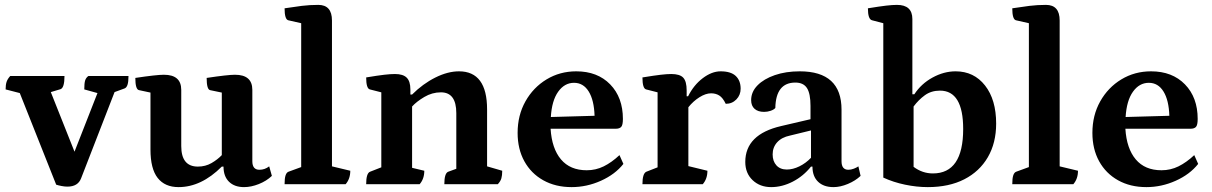

<svg xmlns="http://www.w3.org/2000/svg" viewBox="-20 -754 4962 786"><path d="M256 10Q245 10 232 7.5Q219 5 210 2L61 -373L3 -388Q3 -407 7 -419Q11 -431 22 -443H244Q244 -395 228 -389L188 -377L285 -133L379 -373L325 -388Q325 -413 328.5 -424.5Q332 -436 342 -443H506Q506 -419 502 -407Q498 -395 490 -392L449 -377L312 -24Q299 10 256 10Z M711 12Q655 12 625.5 -25.5Q596 -63 596 -142V-375L549 -385Q534 -388 534 -435Q621 -448 651 -448Q722 -448 722 -386V-156Q722 -72 790 -72Q821 -72 846 -86.5Q871 -101 888 -119V-375L840 -385Q826 -388 826 -435Q913 -448 942 -448Q1013 -448 1013 -386V-94Q1013 -59 1042 -59Q1064 -59 1082 -73L1093 -34Q1071 -13 1039.5 -0.5Q1008 12 979 12Q940 12 917.5 -10Q895 -32 895 -72H888Q804 12 711 12Z M1145 0Q1145 -24 1149 -36Q1153 -48 1161 -51L1213 -70V-659L1160 -671Q1145 -675 1145 -720Q1183 -726 1215.5 -730Q1248 -734 1283 -734Q1339 -734 1339 -670V-73L1414 -55Q1414 -22 1395 0Z M1479 0Q1479 -45 1495 -51L1541 -69V-376L1494 -388Q1479 -392 1479 -437Q1527 -445 1553 -448Q1579 -451 1597 -451Q1630 -451 1645 -436Q1660 -421 1660 -388V-367H1667Q1711 -411 1762 -436.5Q1813 -462 1859 -462Q1974 -462 1974 -306V-73L2036 -55Q2036 -36 2032.5 -24Q2029 -12 2018 0H1799Q1799 -45 1815 -51L1848 -63V-291Q1848 -376 1785 -376Q1749 -376 1717 -357Q1685 -338 1667 -318V-67L1717 -55Q1717 -22 1698 0Z M2320 12Q2254 12 2204 -16Q2154 -44 2126.5 -94Q2099 -144 2099 -210Q2099 -282 2131 -339Q2163 -396 2217.5 -429Q2272 -462 2339 -462Q2426 -462 2478 -408.5Q2530 -355 2530 -267Q2530 -242 2523 -234.5Q2516 -227 2501 -227H2234Q2239 -146 2276.5 -101.5Q2314 -57 2382 -57Q2419 -57 2451.5 -73Q2484 -89 2516 -119L2532 -83Q2498 -40 2440 -14Q2382 12 2320 12ZM2330 -415Q2291 -415 2265 -378.5Q2239 -342 2235 -275L2414 -280Q2412 -344 2390 -379.5Q2368 -415 2330 -415Z M2610 0Q2610 -44 2626 -51L2672 -69V-376L2625 -388Q2610 -392 2610 -437Q2659 -445 2685 -448Q2711 -451 2728 -451Q2763 -451 2777 -436Q2791 -421 2791 -384V-360H2797Q2820 -406 2857 -434Q2894 -462 2930 -462Q2972 -462 2992 -443Q3012 -424 3012 -391Q3012 -365 2994.5 -347Q2977 -329 2951 -329Q2939 -354 2924.5 -363Q2910 -372 2891 -372Q2869 -372 2843.5 -356Q2818 -340 2798 -315V-74L2876 -55Q2876 -22 2857 0Z M3137 12Q3091 12 3061 -16.5Q3031 -45 3031 -91Q3031 -204 3178 -238L3298 -266V-320Q3298 -371 3283.5 -393.5Q3269 -416 3236 -416Q3156 -416 3154 -312Q3148 -305 3135 -300.5Q3122 -296 3108 -296Q3083 -296 3069 -308.5Q3055 -321 3055 -344Q3055 -378 3081 -404.5Q3107 -431 3152 -446.5Q3197 -462 3254 -462Q3425 -462 3425 -305V-94Q3425 -59 3453 -59Q3464 -59 3475.5 -63.5Q3487 -68 3494 -73L3503 -34Q3482 -14 3451 -1Q3420 12 3392 12Q3352 12 3329 -10Q3306 -32 3306 -72H3300Q3269 -33 3225.5 -10.5Q3182 12 3137 12ZM3201 -60Q3226 -60 3252.5 -73Q3279 -86 3300 -108V-220L3214 -199Q3180 -192 3161.5 -171.5Q3143 -151 3143 -122Q3143 -94 3158.5 -77Q3174 -60 3201 -60Z M3778 12Q3733 12 3685 2Q3637 -8 3596 -27V-659L3550 -671Q3533 -675 3533 -720Q3582 -728 3608 -731Q3634 -734 3652 -734Q3715 -734 3715 -676V-368H3723Q3751 -411 3797.5 -436.5Q3844 -462 3892 -462Q3967 -462 4012.5 -404Q4058 -346 4058 -248Q4058 -169 4024 -110.5Q3990 -52 3927.5 -20Q3865 12 3778 12ZM3799 -44Q3923 -44 3923 -226Q3923 -383 3828 -383Q3792 -383 3766 -364Q3740 -345 3720 -318V-71Q3756 -44 3799 -44Z M4124 0Q4124 -24 4128 -36Q4132 -48 4140 -51L4192 -70V-659L4139 -671Q4124 -675 4124 -720Q4162 -726 4194.5 -730Q4227 -734 4262 -734Q4318 -734 4318 -670V-73L4393 -55Q4393 -22 4374 0Z M4673 12Q4607 12 4557 -16Q4507 -44 4479.5 -94Q4452 -144 4452 -210Q4452 -282 4484 -339Q4516 -396 4570.5 -429Q4625 -462 4692 -462Q4779 -462 4831 -408.5Q4883 -355 4883 -267Q4883 -242 4876 -234.5Q4869 -227 4854 -227H4587Q4592 -146 4629.5 -101.5Q4667 -57 4735 -57Q4772 -57 4804.5 -73Q4837 -89 4869 -119L4885 -83Q4851 -40 4793 -14Q4735 12 4673 12ZM4683 -415Q4644 -415 4618 -378.5Q4592 -342 4588 -275L4767 -280Q4765 -344 4743 -379.5Q4721 -415 4683 -415Z"/></svg>

Font: Petrona
Style: Bold
Weight: 700
Designer: Ringo R. Seeber
Foundry: Ringo R. Seeber
Version: Version 2.001; ttfautohint (v1.8.3)